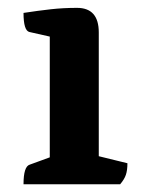

<svg xmlns="http://www.w3.org/2000/svg" viewBox="-20 -478 377 498"><path d="M41 0Q41 -46 57 -50.9L120.1 -73.9L109.1 -58.6V-395.4L121.1 -380.4L56.4 -395Q41 -398.4 41 -444.5Q79.5 -450.4 111.9 -454Q144.3 -457.6 179.8 -457.6Q236.2 -457.6 236.2 -393.8V-61.9L224.2 -75.8L310.5 -54.6Q310.5 -36.4 306.5 -24.6Q302.6 -12.9 291.6 0Z"/></svg>

Font: Petrona
Style: Regular
Weight: 400
Designer: Ringo R. Seeber
Foundry: Ringo R. Seeber
Version: Version 2.001; ttfautohint (v1.8.3)